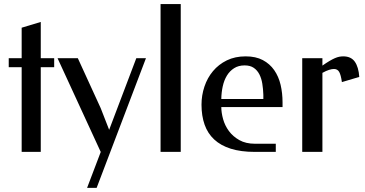

<svg xmlns="http://www.w3.org/2000/svg" viewBox="-20 -746 1794 943"><path d="M246.1 -416H180.2V0H86.4V-416H22.9V-460H86.4V-609.9L180.2 -638.2V-460H246.1Z M475.1 -0.5 474.6 0 262.7 -460H362.3L474.6 -214.8L516.1 -108.4L649.4 -460H696.8L454.6 176.8H407.7Z M768.6 -726.1H867.7V0H768.6Z M1186.5 -469.2Q1236.3 -469.2 1270.8 -450.9Q1305.2 -432.6 1326.9 -401.4Q1348.6 -370.1 1358.2 -329.3Q1367.7 -288.6 1367.7 -243.2V-220.2H1066.9Q1066.9 -192.9 1075.7 -161.1Q1084.5 -129.4 1104.2 -102.5Q1124 -75.7 1155.5 -57.9Q1187 -40 1232.9 -40H1334.5V0H1231.4Q1163.1 0 1113.5 -15.6Q1064 -31.2 1032 -61Q1000 -90.8 984.9 -133.8Q969.7 -176.8 969.7 -231.9Q969.7 -277.8 984.1 -320.8Q998.5 -363.8 1026.1 -396.7Q1053.7 -429.7 1094 -449.5Q1134.3 -469.2 1186.5 -469.2ZM1181.6 -424.8Q1151.4 -424.8 1129.9 -411.1Q1108.4 -397.5 1094.5 -374.8Q1080.6 -352.1 1074 -322Q1067.4 -292 1066.9 -259.8H1273.4V-280.8Q1272.5 -309.1 1268.3 -335Q1264.2 -360.8 1253.9 -380.9Q1243.7 -400.9 1226.3 -412.8Q1209 -424.8 1181.6 -424.8Z M1563.5 -423.8Q1583 -437.5 1597.9 -446.3Q1612.8 -455.1 1624.5 -460.2Q1636.2 -465.3 1646.2 -467.3Q1656.2 -469.2 1666 -469.2Q1704.1 -469.2 1722.7 -442.9Q1741.2 -416.5 1744.6 -368.2L1659.2 -342.8Q1654.3 -377.9 1646 -392.6Q1637.7 -407.2 1620.1 -407.2Q1609.9 -407.2 1595.9 -402.8Q1582 -398.4 1563.5 -388.2V0H1464.4V-460H1563.5Z"/></svg>

Font: Federo
Style: Regular
Weight: 400
Designer: Olexa M. Volochay | Cyreal.org
Foundry: Olexa M. Volochay | Cyreal.org
Version: Version 1.000